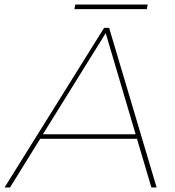

<svg xmlns="http://www.w3.org/2000/svg" viewBox="-62 -821 768 841"><path d="M601 0 538 -213H114L-18 0H-42L394 -699H416L624 0ZM126 -233H532L401 -676ZM268 -801H585L581 -781H264Z"/></svg>

Font: Gontserrat Thin
Style: Italic
Weight: 250
Italic angle: -11.3°
Designer: Julieta Ulanovsky
Foundry: Julieta Ulanovsky
Version: Version 6.001